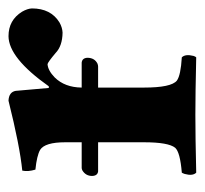

<svg xmlns="http://www.w3.org/2000/svg" viewBox="-35 -449 486 456"><g transform="rotate(-90 208.0 -221.0)"><path d="M228 -270H287.1Q297.9 -269 298.8 -256.8Q298.8 -239.3 284.7 -232.4Q280.8 -231 277.8 -231H228V-122.1Q228 -57.1 244.6 -43.9Q257.3 -34.7 299.8 -32.2Q308.1 -23.9 303.2 -4.4Q301.8 0 299.8 2Q213.4 0 163.1 0Q109.9 0 26.9 2H25.9Q17.6 -6.3 22.9 -25.4Q24.4 -29.8 25.9 -32.2Q74.2 -36.1 85 -47.9Q98.1 -64 98.1 -122.1V-231H28.8Q18.6 -232.4 18.1 -245.1Q18.1 -260.7 31.7 -268.6Q35.2 -270 37.1 -270H98.1V-309.1Q98.1 -357.4 80.1 -368.7Q66.4 -376.5 33.2 -379.9Q27.8 -397.5 30.8 -411.1Q89.8 -417 196.8 -443.8Q217.3 -442.9 220.2 -426.8Q220.2 -425.8 227.1 -348.1H231Q298.3 -443.4 350.1 -443.8Q388.2 -443.8 408.2 -411.6Q415.5 -398.9 416 -388.2Q416 -343.3 382.8 -322.8Q370.6 -315.9 358.4 -315.4Q326.7 -315.9 310.1 -332Q288.6 -350.1 283.7 -351.1Q268.6 -350.1 252 -334Q228.5 -310.1 228 -270Z"/></g></svg>

Font: Linux Libertine O
Style: Bold
Weight: 700
Designer: Philipp H. Poll
Foundry: Philipp H. Poll
Version: Version 5.0.0